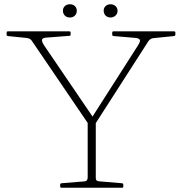

<svg xmlns="http://www.w3.org/2000/svg" viewBox="-20 -880 848 900"><path d="M391 0V-317H429V0ZM129 -689Q125 -695 119 -698Q113 -701 105 -702L17 -711Q11 -712 11 -718V-727Q11 -733 17 -733H305Q311 -733 311 -727V-718Q311 -712 305 -712L201 -704Q179 -703 177 -694Q175 -685 187 -667L423 -320H405L628 -669Q640 -688 634.5 -695Q629 -702 607 -703L512 -711Q506 -712 506 -718V-727Q506 -733 512 -733H796Q802 -733 802 -727V-718Q802 -712 796 -711L697 -701Q690 -700 684.5 -696Q679 -692 675 -686L420 -289H401ZM268 0Q262 0 262 -6V-14Q262 -20 268 -21L378 -30Q385 -31 388 -36Q391 -41 391 -48V-222H429V-44Q429 -37 434 -33.5Q439 -30 446 -30L552 -21Q558 -20 558 -14V-6Q558 0 552 0ZM308 -798Q293 -798 284 -807Q275 -816 275 -830Q275 -843 284 -851.5Q293 -860 308 -860Q322 -860 331 -851.5Q340 -843 340 -829Q340 -816 331 -807Q322 -798 308 -798ZM498 -798Q484 -798 475 -807Q466 -816 466 -830Q466 -843 475 -851.5Q484 -860 498 -860Q512 -860 521.5 -851.5Q531 -843 531 -829Q531 -816 521.5 -807Q512 -798 498 -798Z"/></svg>

Font: Hahmlet Thin
Style: Regular
Weight: 250
Version: Version 1.002